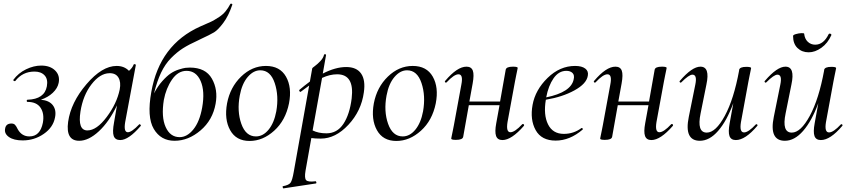

<svg xmlns="http://www.w3.org/2000/svg" viewBox="-20 -762 4678 1057"><path d="M303 -306Q297 -276 270.5 -251Q244 -226 205 -213Q251 -209 271 -182.5Q291 -156 283 -116Q273 -61 221 -25Q169 11 105 11Q56 11 29.5 -7.5Q3 -26 8 -53Q12 -82 43 -82Q56 -82 63 -74.5Q70 -67 78 -50Q100 -11 142 -11Q201 -11 216 -86Q225 -136 203.5 -168.5Q182 -201 132 -201Q127 -201 127 -207Q127 -213 132 -213Q225 -216 238 -287Q245 -326 225.5 -347Q206 -368 170 -368Q104 -368 64 -316Q62 -314 57 -316.5Q52 -319 53 -322Q81 -360 123.5 -380.5Q166 -401 207 -401Q256 -401 283.5 -374Q311 -347 303 -306Z M746 -77Q749 -80 753 -76Q757 -72 755 -69Q688 9 642 9Q614 9 606 -13.5Q598 -36 608 -89L624 -182Q581 -92 524.5 -39.5Q468 13 416 13Q341 13 355 -91Q370 -198 456 -298.5Q542 -399 622 -399Q664 -399 690 -372Q709 -388 716 -407Q717 -409 720 -409Q723 -409 725.5 -407.5Q728 -406 728 -405L669 -89Q660 -34 684 -34Q705 -34 746 -77ZM461 -44Q512 -44 567.5 -118Q623 -192 639 -269Q647 -310 632 -335Q617 -360 582 -359Q530 -358 483.5 -297.5Q437 -237 423 -148Q407 -44 461 -44Z M1248 -740Q1250 -743 1255 -741.5Q1260 -740 1259 -736Q1238 -674 1209 -635.5Q1180 -597 1158.5 -584Q1137 -571 1083 -546Q1075 -542 1071 -540Q1020 -517 987 -496Q954 -475 921.5 -442Q889 -409 866.5 -361.5Q844 -314 828 -248Q848 -287 873.5 -315.5Q899 -344 920 -358Q941 -372 965 -379.5Q989 -387 1001 -388.5Q1013 -390 1025 -390Q1112 -390 1146.5 -329Q1181 -268 1167 -191Q1151 -101 1084 -44Q1017 13 941 13Q865 13 826.5 -52.5Q788 -118 813 -256Q859 -516 1082 -616Q1088 -619 1116 -631Q1144 -643 1155 -649Q1166 -655 1186.5 -668.5Q1207 -682 1221.5 -699.5Q1236 -717 1248 -740ZM882 -212Q867 -118 892 -62.5Q917 -7 969 -7Q1010 -7 1044.5 -49.5Q1079 -92 1093 -170Q1109 -260 1084.5 -316Q1060 -372 1007 -372Q960 -372 927 -324Q894 -276 882 -212Z M1354 14Q1280 14 1247 -45.5Q1214 -105 1230 -193Q1247 -282 1307.5 -340.5Q1368 -399 1444 -399Q1521 -399 1554.5 -340Q1588 -281 1571 -193Q1552 -99 1489.5 -42.5Q1427 14 1354 14ZM1389 -11Q1428 -11 1458.5 -48Q1489 -85 1501 -149Q1516 -234 1492.5 -304.5Q1469 -375 1413 -375Q1375 -375 1343.5 -338Q1312 -301 1300 -236Q1284 -150 1308.5 -80.5Q1333 -11 1389 -11Z M1886 -393Q1943 -393 1968 -357Q1993 -321 1983 -253Q1969 -151 1898 -75Q1827 1 1746 1Q1715 1 1694 -2L1662 178Q1655 219 1665.5 230Q1676 241 1716 236Q1720 235 1721.5 241Q1723 247 1719 248L1541 275Q1538 276 1537 271Q1534 264 1538 263Q1570 257 1579.5 244Q1589 231 1597 185L1682 -291Q1676 -287 1636 -257Q1632 -254 1628 -261Q1626 -265 1628 -267Q1655 -290 1686 -313L1699 -386Q1699 -388 1713.5 -398.5Q1728 -409 1744 -426Q1760 -443 1764 -461Q1765 -463 1768 -463.5Q1771 -464 1773 -462.5Q1775 -461 1775 -459L1757 -357Q1827 -393 1886 -393ZM1916 -220Q1932 -353 1836 -353Q1796 -353 1753 -333L1701 -44Q1733 -28 1777 -28Q1836 -28 1870.5 -80Q1905 -132 1916 -220Z M2162 14Q2088 14 2055 -45.5Q2022 -105 2038 -193Q2055 -282 2115.5 -340.5Q2176 -399 2252 -399Q2329 -399 2362.5 -340Q2396 -281 2379 -193Q2360 -99 2297.5 -42.5Q2235 14 2162 14ZM2197 -11Q2236 -11 2266.5 -48Q2297 -85 2309 -149Q2324 -234 2300.5 -304.5Q2277 -375 2221 -375Q2183 -375 2151.5 -338Q2120 -301 2108 -236Q2092 -150 2116.5 -80.5Q2141 -11 2197 -11Z M2855 -78Q2857 -80 2860.5 -79Q2864 -78 2865 -75Q2866 -72 2864 -69Q2796 9 2746 9Q2719 9 2711 -13.5Q2703 -36 2712 -84L2730 -183H2561L2530 -9Q2527 8 2490 8Q2464 8 2464 1Q2464 -1 2466.5 -12Q2469 -23 2472.5 -41Q2476 -59 2479 -74L2520 -297Q2531 -353 2504 -353Q2480 -353 2439 -309Q2435 -305 2431 -309Q2427 -313 2431 -317Q2497 -395 2548 -395Q2575 -395 2583 -373Q2591 -351 2582 -302L2564 -203H2733L2764 -378Q2767 -395 2804 -395Q2830 -395 2830 -388Q2830 -386 2827.5 -375Q2825 -364 2821.5 -346Q2818 -328 2815 -313L2774 -90Q2765 -34 2790 -34Q2814 -34 2855 -78Z M3146 -399Q3183 -399 3202 -384.5Q3221 -370 3216 -345Q3209 -301 3142.5 -264.5Q3076 -228 2985 -213Q2971 -130 2997 -77.5Q3023 -25 3084 -25Q3138 -25 3181 -57Q3182 -58 3184.5 -57Q3187 -56 3188 -53.5Q3189 -51 3188 -49Q3117 12 3039 12Q2961 12 2929 -45.5Q2897 -103 2912 -185Q2927 -267 2994.5 -333Q3062 -399 3146 -399ZM3138 -324Q3144 -348 3132 -360Q3120 -372 3098 -372Q3056 -372 3027.5 -331Q2999 -290 2987 -226Q3123 -254 3138 -324Z M3675 -78Q3677 -80 3680.5 -79Q3684 -78 3685 -75Q3686 -72 3684 -69Q3616 9 3566 9Q3539 9 3531 -13.5Q3523 -36 3532 -84L3550 -183H3381L3350 -9Q3347 8 3310 8Q3284 8 3284 1Q3284 -1 3286.5 -12Q3289 -23 3292.5 -41Q3296 -59 3299 -74L3340 -297Q3351 -353 3324 -353Q3300 -353 3259 -309Q3255 -305 3251 -309Q3247 -313 3251 -317Q3317 -395 3368 -395Q3395 -395 3403 -373Q3411 -351 3402 -302L3384 -203H3553L3584 -378Q3587 -395 3624 -395Q3650 -395 3650 -388Q3650 -386 3647.5 -375Q3645 -364 3641.5 -346Q3638 -328 3635 -313L3594 -90Q3585 -34 3610 -34Q3634 -34 3675 -78Z M4141 -77Q4143 -79 4146 -78Q4149 -77 4150 -74Q4151 -71 4149 -69Q4083 9 4031 9Q4004 9 3996 -13Q3988 -35 3997 -84L4017 -194Q3981 -96 3933.5 -41.5Q3886 13 3833 13Q3745 13 3772 -119L3808 -297Q3819 -351 3792 -351Q3773 -351 3731 -309Q3727 -305 3723 -309Q3719 -313 3723 -317Q3790 -395 3836 -395Q3890 -395 3869 -297L3837 -138Q3815 -32 3871 -32Q3920 -32 3970 -124Q4020 -216 4049 -374V-377Q4052 -394 4089 -394Q4115 -394 4115 -387Q4115 -385 4112.5 -374Q4110 -363 4106.5 -345Q4103 -327 4100 -312L4059 -89Q4050 -33 4076 -33Q4100 -33 4141 -77Z M4432 -474Q4395 -474 4370.5 -497.5Q4346 -521 4346 -564Q4346 -570 4362 -574.5Q4378 -579 4391.5 -579.5Q4405 -580 4407 -577Q4410 -548 4427 -532Q4444 -516 4468 -516Q4514 -516 4542 -574Q4544 -577 4548 -577Q4552 -577 4555 -574Q4558 -571 4557 -569Q4537 -524 4502 -499Q4467 -474 4432 -474ZM4609 -77Q4611 -79 4614 -78Q4617 -77 4618 -74Q4619 -71 4617 -69Q4551 9 4499 9Q4472 9 4464 -13Q4456 -35 4465 -84L4485 -194Q4449 -96 4401.5 -41.5Q4354 13 4301 13Q4213 13 4240 -119L4276 -297Q4287 -351 4260 -351Q4241 -351 4199 -309Q4195 -305 4191 -309Q4187 -313 4191 -317Q4258 -395 4304 -395Q4358 -395 4337 -297L4305 -138Q4283 -32 4339 -32Q4388 -32 4438 -124Q4488 -216 4517 -374V-377Q4520 -394 4557 -394Q4583 -394 4583 -387Q4583 -385 4580.5 -374Q4578 -363 4574.5 -345Q4571 -327 4568 -312L4527 -89Q4518 -33 4544 -33Q4568 -33 4609 -77Z"/></svg>

Font: Cormorant Infant Book
Style: Italic
Weight: 500
Italic angle: -10°
Designer: Christian Thalmann (Catharsis Fonts)
Version: Version 1.000;PS 002.000;hotconv 1.0.88;makeotf.lib2.5.64775